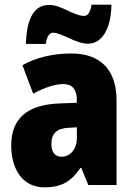

<svg xmlns="http://www.w3.org/2000/svg" viewBox="-20 -792 573 822"><path d="M91 -604H176C181 -642 196 -652 207 -652C245 -652 303 -605 357 -605C412 -605 455 -660 457 -772H372C366 -738 356 -724 341 -724C294 -724 244 -771 190 -771C112 -771 93 -684 91 -604ZM287 -563C204 -563 133 -545 76 -513L122 -391C172 -418 216 -432 251 -432C289 -432 309 -410 309 -364V-352L231 -349C99 -343 28 -287 28 -169C28 -70 75 10 170 10C246 10 285 -16 324 -73H328L358 0H479V-363C479 -496 406 -563 287 -563ZM275 -245 309 -247V-200C309 -153 280 -121 244 -121C216 -121 200 -139 200 -177C200 -220 223 -243 275 -245Z"/></svg>

Font: Noto Sans Devanagari UI Condensed Black
Style: Regular
Weight: 900
Width: 3
Designer: Jelle Bosma - Monotype Design Team
Foundry: Monotype Imaging Inc.
Version: Version 2.004